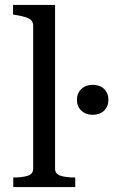

<svg xmlns="http://www.w3.org/2000/svg" viewBox="-20 -761 461 781"><path d="M204 -741V-75Q204 -53 226.5 -46Q249 -39 284 -39H286V0H34V-39H36Q70 -39 92.5 -46Q115 -53 115 -75V-655Q115 -670 107.5 -678Q100 -686 84.5 -691Q69 -696 44 -700L33 -702V-741ZM357 -294Q329 -294 311 -311Q293 -328 293 -355Q293 -382 311 -399Q329 -416 357 -416Q386 -416 403.5 -399Q421 -382 421 -355Q421 -328 403.5 -311Q386 -294 357 -294Z"/></svg>

Font: Roboto Serif 72pt
Style: Regular
Weight: 400
Designer: Greg Gazdowicz
Foundry: Commercial Type
Version: Version 1.008